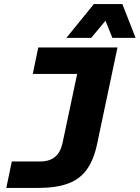

<svg xmlns="http://www.w3.org/2000/svg" viewBox="-20 -773 686 943"><path d="M11 150 38 20H178Q268 20 287 -70L359 -410H141L168 -540H557L457 -66Q441 10 407.5 58Q374 106 315.5 128Q257 150 167 150ZM306 -587 441 -753H581L646 -587H532L498 -671L428 -587Z"/></svg>

Font: Geist Mono Black
Style: Italic
Weight: 900
Italic angle: -12°
Monospace: yes
Designer: Basement.studio, Andrés Briganti, Mateo Zaragoza
Foundry: Basement.studio, Vercel, Andrés Briganti, Guido Ferreyra, Mateo Zaragoza
Version: Version 1.500; ttfautohint (v1.8.4.7-5d5b)